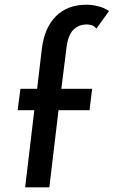

<svg xmlns="http://www.w3.org/2000/svg" viewBox="-20 -797 484 817"><path d="M87 0 126 -328H55L67 -419H138L158 -589Q169 -679 218 -728Q267 -777 349 -777Q371 -777 397.5 -770.5Q424 -764 444 -750L390 -675Q383 -685 372 -689Q361 -693 350 -693Q314 -693 291 -669Q268 -645 262 -587L241 -419H372L361 -328H229L190 0Z"/></svg>

Font: Josefin Sans Medium
Style: Italic
Weight: 500
Italic angle: -7°
Designer: Santiago Orozco
Foundry: Typemade
Version: Version 2.000